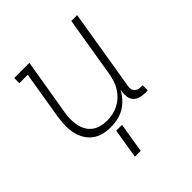

<svg xmlns="http://www.w3.org/2000/svg" viewBox="-200 -663 1001 1001"><g transform="rotate(-45 300.0 -162.5)"><path d="M240 8Q212 8 184.5 1Q157 -6 136 -22.5Q115 -39 101.5 -62.5Q88 -86 82.5 -113Q77 -140 78 -168.5Q79 -197 83 -226L127 -492H65V-530H177L125 -219Q121 -196 120.5 -173Q120 -150 124 -128.5Q128 -107 138.5 -87.5Q149 -68 166 -55Q183 -42 204.5 -36Q226 -30 249 -30Q271 -30 293 -34.5Q315 -39 335.5 -49.5Q356 -60 373 -76.5Q390 -93 402 -112.5Q414 -132 420.5 -153.5Q427 -175 431 -197L486 -530H529L455 -81Q453 -71 454.5 -61Q456 -51 462 -44Q468 -37 477.5 -33.5Q487 -30 497 -30H512V8H491Q473 8 455.5 3Q438 -2 426.5 -14.5Q415 -27 412 -45Q409 -63 412 -81L414 -95Q401 -71 382.5 -50.5Q364 -30 340.5 -16.5Q317 -3 291 2.5Q265 8 240 8ZM220 205 247 40H290L263 205Z"/></g></svg>

Font: Iosevka Slab XLtEx
Style: Italic
Weight: 200
Width: 7
Italic angle: -9°
Monospace: yes
Designer: Belleve Invis
Foundry: Belleve Invis
Version: Version 11.1.0; ttfautohint (v1.8.3)